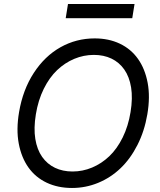

<svg xmlns="http://www.w3.org/2000/svg" viewBox="-20 -929 801 959"><path d="M715.9 -358Q701.7 -274.1 666.5 -204.9Q631.4 -135.7 582 -88.6Q532.7 -41.5 470.3 -15.8Q408 9.9 339.5 9.9Q269.2 9.9 213.2 -16.5Q157.3 -43 122.2 -92.3Q87 -141.7 73.7 -211.8Q60.4 -282 75.3 -369.3Q94.1 -480.8 148.8 -564.8Q203.5 -648.8 282.1 -693Q360.8 -737.2 453.1 -737.2Q523.1 -737.2 578.7 -710.8Q634.2 -684.3 669.2 -634.9Q704.2 -585.6 717.5 -515.4Q730.8 -445.3 715.9 -358ZM632.1 -369.3Q643.5 -438.9 634.8 -492.4Q626.1 -545.8 600.7 -581.9Q575.3 -617.9 536.6 -636.4Q497.9 -654.8 448.9 -654.8Q398.1 -654.8 351 -635.1Q304 -615.4 265.3 -578.7Q226.6 -541.9 198.5 -485.1Q170.5 -428.3 159.1 -358Q147.7 -288.4 156.4 -234.9Q165.1 -181.5 190.5 -145.4Q215.9 -109.4 254.6 -90.9Q293.3 -72.4 342.3 -72.4Q393.1 -72.4 440.2 -92.2Q487.2 -111.9 525.9 -148.6Q564.6 -185.4 592.7 -242.2Q620.7 -299 632.1 -369.3ZM652 -909.1 640.6 -838.1H308.2L319.6 -909.1Z"/></svg>

Font: Karasuma Gothic
Style: Italic
Weight: 400
Italic angle: -9.39999°
Designer: Rasmus Andersson / Ryoko Nishizuka
Foundry: Genbu
Version: Version 1.00